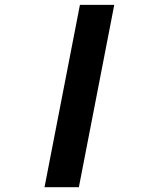

<svg xmlns="http://www.w3.org/2000/svg" viewBox="-20 -780 642 800"><path d="M313 -759.8H456.1L308.6 0H165.5Z"/></svg>

Font: Hack
Style: Bold Italic
Weight: 700
Italic angle: -11°
Monospace: yes
Designer: Christopher Simpkins
Foundry: Christopher Simpkins
Version: Version 2.017; ttfautohint (v1.4.1) -l 4 -r 80 -G 350 -x 0 -